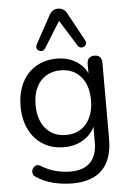

<svg xmlns="http://www.w3.org/2000/svg" viewBox="-62 -811 710 1045"><g transform="rotate(-5 293.0 -289.0)"><path d="M291.4 188.9Q237.9 188.9 187.4 176.3Q136.9 163.6 95.9 136.8Q84.4 130 80.5 120.2Q76.7 110.5 78.9 100.7Q81.1 91 88 83.5Q94.8 75.9 104.3 73.8Q113.8 71.6 124 77.5Q168 104.3 208.1 113.9Q248.1 123.6 287.2 123.6Q358.5 123.6 394.9 85.8Q431.3 48 431.3 -23.9V-136.7H440.8Q426.4 -78.8 377.5 -45.2Q328.7 -11.5 264 -11.5Q197.4 -11.5 148.4 -42Q99.4 -72.5 72.7 -127.2Q46 -181.9 46 -253.9Q46 -308.3 61.2 -352.6Q76.4 -396.8 104.9 -428.6Q133.4 -460.3 173.7 -477.8Q213.9 -495.3 264 -495.3Q329.7 -495.3 378 -461.6Q426.4 -427.9 440.4 -370.5L429.8 -358.8V-452Q429.8 -472.4 440.5 -482.9Q451.2 -493.3 470.1 -493.3Q489.5 -493.3 499.9 -482.9Q510.4 -472.4 510.4 -452V-34.7Q510.4 76.4 454.8 132.7Q399.2 188.9 291.4 188.9ZM279.4 -76.8Q326.3 -76.8 360.2 -98.5Q394 -120.2 412.4 -160.1Q430.8 -199.9 430.8 -253.9Q430.8 -335.1 390 -382.5Q349.1 -430 279.4 -430Q233 -430 198.9 -408.5Q164.8 -387.1 146.4 -347.7Q127.9 -308.4 127.9 -253.9Q127.9 -172.7 168.8 -124.7Q209.7 -76.8 279.4 -76.8ZM427 -581.6Q433.3 -569.9 429.9 -560.6Q426.5 -551.3 418 -546.9Q409.4 -542.5 399.9 -544.3Q390.3 -546 384 -555.8L295 -698.7L206.1 -555.8Q199.7 -546 190.2 -544.3Q180.7 -542.5 172.1 -546.9Q163.6 -551.3 160.2 -560.6Q156.8 -569.9 163.1 -581.6L246.3 -733.8Q255.1 -750.4 267.3 -758Q279.5 -765.5 295 -765.5Q310.6 -765.5 323.1 -758Q335.5 -750.4 344.3 -733.8Z"/></g></svg>

Font: Nunito ExtraLight
Style: Regular
Weight: 200
Designer: Vernon Adams
Foundry: Vernon Adams
Version: Version 3.602